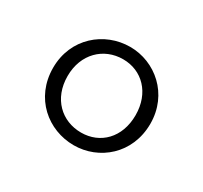

<svg xmlns="http://www.w3.org/2000/svg" viewBox="-74 -849 498 472"><g transform="rotate(30 175.5 -613.5)"><path d="M177 -510C122 -510 79 -550 79 -614C79 -677 122 -718 177 -718C231 -718 272 -677 272 -614C272 -550 231 -510 177 -510ZM177 -474C248 -474 314 -528 314 -614C314 -698 248 -753 177 -753C104 -753 38 -698 38 -614C38 -528 104 -474 177 -474Z"/></g></svg>

Font: Noto Serif SC SemiBold
Style: Regular
Weight: 600
Designer: Ryoko NISHIZUKA 西塚涼子 (kana & ideographs); Frank Grießhammer (Latin, Greek & Cyrillic); Wenlong ZHANG 张文龙 (bopomofo); San
Foundry: Adobe
Version: Version 2.001;hotconv 1.1.0;makeotfexe 2.6.0